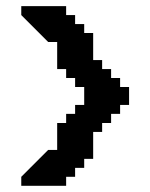

<svg xmlns="http://www.w3.org/2000/svg" viewBox="-20 -603 487 623"><path d="M369.7 -320.8V-349.9H340.5V-379H311.4V-408.1H282.3V-495.9H253.2V-525H223.7V-554.1H194.6V-583.2H49V-554.1L136.3 -466.8H165.5V-379H194.6V-349.9H223.7V-320.8H253.2V-262.6H223.7V-233.5H194.6V-203.9H165.5V-116.6H136.3L49 -29.3V-0.2H194.6V-29.3H223.7V-58.4H253.2V-87.5H282.3V-174.8H311.4V-203.9H340.5V-233.5H369.7V-262.6H398.8V-320.8Z"/></svg>

Font: Stepalange Short
Style: Regular
Weight: 400
Designer: Szymon Furjan
Version: Version 1.001;Fontself Maker 3.5.8